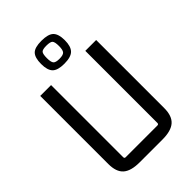

<svg xmlns="http://www.w3.org/2000/svg" viewBox="-248 -944 1051 1051"><g transform="rotate(-45 278.0 -418.5)"><path d="M373 -755Q373 -708 352.5 -687Q332 -666 280 -666Q229 -666 209 -686.5Q189 -707 189 -755Q189 -804 208.5 -824Q228 -844 280 -844Q332 -844 352.5 -824Q373 -804 373 -755ZM234 -755Q234 -725 242.5 -714.5Q251 -704 280 -704Q310 -704 319 -715Q328 -726 328 -755Q328 -787 319.5 -796.5Q311 -806 280 -806Q250 -806 242 -796.5Q234 -787 234 -755ZM367 7H190Q123 7 92.5 -20Q62 -47 62 -108V-635H146V-77Q146 -67 155 -67H401Q411 -67 411 -77V-635H495V-108Q495 -47 464 -20Q433 7 367 7Z"/></g></svg>

Font: Gemunu Libre
Style: Regular
Weight: 400
Designer: Puspanada Ekanayake, Sola Matas, Pathum Egodawatta, Kosala Senevirathne
Foundry: mooniak
Version: Version 1.100